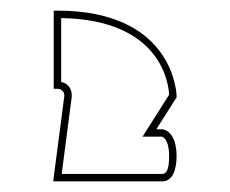

<svg xmlns="http://www.w3.org/2000/svg" viewBox="-20 -551 432 361"><path d="M285 -224H96L115 -370V-371C115 -388 104 -395 95 -397V-517C285 -514 297 -391 298 -373L248 -294H283H284C285 -294 298 -291 298 -257C298 -235 294 -224 285 -224ZM312 -257C312 -305 287 -308 285 -308H274L312 -368V-371C312 -373 308 -531 88 -531H81V-384H88C90 -384 101 -383 101 -371L80 -210H283H284H285C305 -210 312 -233 312 -257Z"/></svg>

Font: Platiipus Light
Style: Light
Weight: 400
Version: Version 001.000